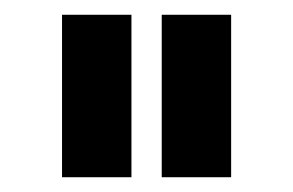

<svg xmlns="http://www.w3.org/2000/svg" viewBox="-20 -741 397 260"><path d="M158 -501H64V-721H158ZM293 -501H199V-721H293Z"/></svg>

Font: Raleway
Style: Regular
Weight: 600
Designer: Matt McInerney, Pablo Impallari, Rodrigo Fuenzalida
Foundry: Matt McInerney, Pablo Impallari, Rodrigo Fuenzalida
Version: Version 1.000;PS 001.001;hotconv 1.0.56; ttfautohint (v1.5)